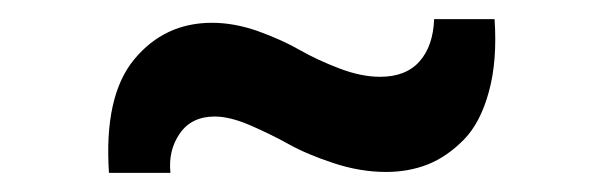

<svg xmlns="http://www.w3.org/2000/svg" viewBox="-20 -466 638 203"><path d="M95.2 -283.2Q89.8 -364.3 121.8 -403.1Q153.8 -441.9 204.1 -441.9Q228 -441.9 253.2 -432.9Q278.3 -423.8 296.6 -413.3Q314.9 -402.8 338.4 -393.8Q361.8 -384.8 381.8 -384.8Q409.2 -384.8 423.6 -401.1Q438 -417.5 439 -445.8H502.9Q505.9 -401.4 496.8 -368.7Q487.8 -335.9 470.2 -318.1Q452.6 -300.3 432.4 -292.2Q412.1 -284.2 388.2 -284.2Q360.8 -284.2 332.8 -293.5Q304.7 -302.7 285.4 -313.5Q266.1 -324.2 244.6 -333.5Q223.1 -342.8 207 -342.8Q182.6 -342.8 170.2 -325Q157.7 -307.1 160.2 -283.2Z"/></svg>

Font: Lumene Sans
Style: Bold
Weight: 600
Designer: Deni Anggara
Version: Version 1.003;Glyphs 3.1.2 (3151)